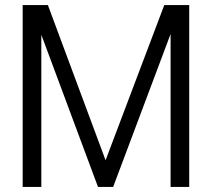

<svg xmlns="http://www.w3.org/2000/svg" viewBox="-20 -742 841 762"><path d="M429 0 657 -607V0H731V-722H632L399 -106L170 -722H70V0H144V-604L369 0Z"/></svg>

Font: Perun Light
Style: Regular
Weight: 300
Foundry: Copyright (c) Stefan Peev, Context Ltd, 2016
Version: Version 1.089